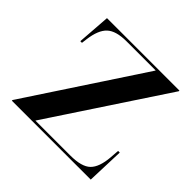

<svg xmlns="http://www.w3.org/2000/svg" viewBox="-138 -677 819 819"><g transform="rotate(45 271.0 -268.0)"><path d="M32 0H508L514 -169H504L501 -128Q496 -64 469 -37.5Q442 -11 374 -11H163L507 -532V-536H70L59 -386H69L72 -410Q80 -473 108 -499Q136 -525 199 -525H375L32 -4Z"/></g></svg>

Font: Noto Serif Display Semi
Style: Regular
Weight: 600
Designer: Monotype Design Team
Foundry: Monotype Imaging Inc.
Version: Version 1.900